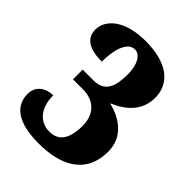

<svg xmlns="http://www.w3.org/2000/svg" viewBox="-210 -833 951 951"><g transform="rotate(45 265.5 -357.0)"><path d="M231 10C377 10 503 -43 503 -206C503 -311 420 -362 340 -381C418 -414 479 -468 479 -558C479 -664 392 -724 247 -724C99 -724 30 -656 30 -588C30 -523 84 -498 165 -498C165 -577 185 -657 239 -657C275 -657 301 -613 301 -545C301 -461 282 -403 202 -403H126V-335H196C281 -335 323 -280 323 -207C323 -96 277 -69 226 -69C163 -69 113 -117 113 -210C64 -210 18 -182 18 -125C18 -47 76 10 231 10Z"/></g></svg>

Font: Noto Serif Ethiopic SemiCondensed Black
Style: Regular
Weight: 900
Width: 4
Designer: Monotype Design Team
Foundry: Monotype Imaging Inc.
Version: Version 2.102